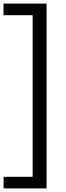

<svg xmlns="http://www.w3.org/2000/svg" viewBox="-38 -828 368 1068"><path d="M-18 220V155.5H143.5V-743.5H-18.5V-808H221V220Z"/></svg>

Font: Encode Sans SemiCondensed SemiCondensed
Style: Regular
Weight: 400
Width: 4
Designer: Multiple Designers
Foundry: Impallari Type
Version: Version 3.000; ttfautohint (v1.8.3) -l 8 -r 50 -G 200 -x 14 